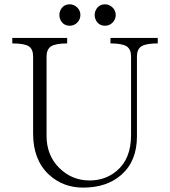

<svg xmlns="http://www.w3.org/2000/svg" viewBox="-20 -854 790 892"><path d="M37.1 -677.7V-652.3Q92.8 -652.3 114.3 -638.7Q133.8 -625 133.8 -591.8V-233.4Q133.8 -111.3 207 -43Q272.5 17.6 366.2 17.6Q476.6 17.6 543.9 -42Q616.2 -105.5 616.2 -220.7V-591.8Q616.2 -625 636.7 -638.7Q658.2 -652.3 712.9 -652.3V-677.7H493.2V-652.3Q546.9 -652.3 568.4 -638.7Q588.9 -625 588.9 -591.8V-226.6Q588.9 -115.2 521.5 -59.6Q468.8 -15.6 396.5 -15.6Q313.5 -15.6 254.9 -74.2Q196.3 -132.8 196.3 -222.7V-591.8Q196.3 -624 216.8 -638.7Q239.3 -652.3 292 -652.3V-677.7ZM255.9 -784.2Q255.9 -766.6 266.6 -752Q280.3 -734.4 303.7 -734.4Q324.2 -734.4 338.9 -749Q353.5 -763.7 353.5 -784.2Q353.5 -804.7 338.9 -819.3Q323.2 -834 303.7 -834Q280.3 -834 266.6 -816.4Q255.9 -801.8 255.9 -784.2ZM419.9 -784.2Q419.9 -766.6 430.7 -752Q444.3 -734.4 467.8 -734.4Q488.3 -734.4 502.9 -749Q517.6 -763.7 517.6 -784.2Q517.6 -804.7 502.9 -819.3Q487.3 -834 467.8 -834Q444.3 -834 430.7 -816.4Q419.9 -801.8 419.9 -784.2Z"/></svg>

Font: Batang
Style: Regular
Weight: 400
Version: Version 2.21